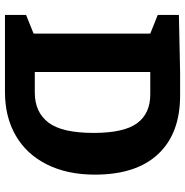

<svg xmlns="http://www.w3.org/2000/svg" viewBox="-6 -739 745 773"><g transform="rotate(90 366.5 -352.5)"><path d="M115.2 -585 40 -615.2V-700.2L270 -705.1H365.2Q517.1 -705.1 600.1 -616.9Q683.1 -528.8 683.1 -361.8Q683.1 -251 642.1 -168.9Q601.1 -86.9 526.1 -43.5Q451.2 0 350.1 0H40V-85L115.2 -115.2ZM515.1 -356.9Q515.1 -479 476.1 -532Q437 -585 359.9 -585H270V-120.1H353Q431.2 -120.1 473.1 -174.6Q515.1 -229 515.1 -356.9Z"/></g></svg>

Font: Kadwa
Style: Bold
Weight: 700
Designer: Sol Matas
Foundry: Sol Matas
Version: Version 1.001;PS 001.000;hotconv 1.0.70;makeotf.lib2.5.58329